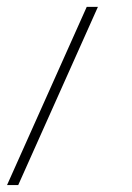

<svg xmlns="http://www.w3.org/2000/svg" viewBox="-74 -305 380 553"><path d="M-21.5 228 208 -285.2H175.8L-53.7 228Z"/></svg>

Font: Estedad-FD VF
Style: Regular
Weight: 100
Designer: Amin Abedi
Version: Version 7.3